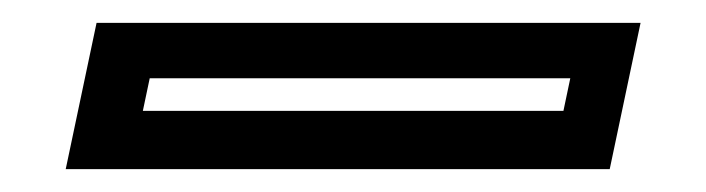

<svg xmlns="http://www.w3.org/2000/svg" viewBox="-20 -20 618 168"><path d="M37.5 128 64.5 0H540.5L513.5 128ZM105 77H473L479 48.5H111Z"/></svg>

Font: Tourney SemiBold
Style: Italic
Weight: 600
Italic angle: -12°
Version: Version 1.015